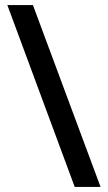

<svg xmlns="http://www.w3.org/2000/svg" viewBox="-20 -736 425 758"><path d="M110 -716 377 2H275L9 -716Z"/></svg>

Font: Noto Sans Myanmar UI Medium
Style: Regular
Weight: 500
Designer: Monotype Design Team
Foundry: Monotype Imaging Inc.
Version: Version 2.103; ttfautohint (v1.8.4.7-5d5b)